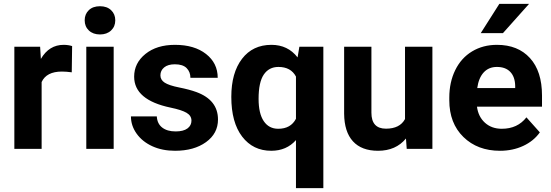

<svg xmlns="http://www.w3.org/2000/svg" viewBox="-20 -770 2849 993"><path d="M351.1 -396Q322.3 -399.9 300.3 -399.9Q220.2 -399.9 195.3 -345.7V0H54.2V-528.3H187.5L191.4 -465.3Q233.9 -538.1 309.1 -538.1Q332.5 -538.1 353 -531.7Z M567.9 0H426.3V-528.3H567.9ZM418 -665Q418 -696.8 439.2 -717.3Q460.4 -737.8 497.1 -737.8Q533.2 -737.8 554.7 -717.3Q576.2 -696.8 576.2 -665Q576.2 -632.8 554.4 -612.3Q532.7 -591.8 497.1 -591.8Q461.4 -591.8 439.7 -612.3Q418 -632.8 418 -665Z M970.2 -146Q970.2 -171.9 944.6 -186.8Q918.9 -201.7 862.3 -213.4Q673.8 -252.9 673.8 -373.5Q673.8 -443.8 732.2 -491Q790.5 -538.1 884.8 -538.1Q985.4 -538.1 1045.7 -490.7Q1106 -443.4 1106 -367.7H964.8Q964.8 -397.9 945.3 -417.7Q925.8 -437.5 884.3 -437.5Q848.6 -437.5 829.1 -421.4Q809.6 -405.3 809.6 -380.4Q809.6 -356.9 831.8 -342.5Q854 -328.1 906.7 -317.6Q959.5 -307.1 995.6 -293.9Q1107.4 -252.9 1107.4 -151.9Q1107.4 -79.6 1045.4 -34.9Q983.4 9.8 885.3 9.8Q818.8 9.8 767.3 -13.9Q715.8 -37.6 686.5 -78.9Q657.2 -120.1 657.2 -168H791Q793 -130.4 818.8 -110.4Q844.7 -90.3 888.2 -90.3Q928.7 -90.3 949.5 -105.7Q970.2 -121.1 970.2 -146Z M1176.3 -269Q1176.3 -393.6 1231.7 -465.8Q1287.1 -538.1 1383.8 -538.1Q1468.8 -538.1 1519 -473.1L1528.3 -528.3H1652.3V203.1H1510.7V-45.4Q1461.9 9.8 1382.8 9.8Q1288.6 9.8 1232.4 -63.5Q1176.3 -136.7 1176.3 -269ZM1317.4 -258.8Q1317.4 -183.1 1344 -143.6Q1370.6 -104 1418.9 -104Q1483.9 -104 1510.7 -155.8V-374Q1484.4 -423.8 1419.9 -423.8Q1371.1 -423.8 1344.2 -384.3Q1317.4 -344.7 1317.4 -258.8Z M2079.6 -53.7Q2027.3 9.8 1935.1 9.8Q1850.1 9.8 1805.4 -39.1Q1760.7 -87.9 1759.8 -182.1V-528.3H1900.9V-187Q1900.9 -104.5 1976.1 -104.5Q2047.9 -104.5 2074.7 -154.3V-528.3H2216.3V0H2083.5Z M2565.9 9.8Q2449.7 9.8 2376.7 -61.5Q2303.7 -132.8 2303.7 -251.5V-265.1Q2303.7 -344.7 2334.5 -407.5Q2365.2 -470.2 2421.6 -504.2Q2478 -538.1 2550.3 -538.1Q2658.7 -538.1 2720.9 -469.7Q2783.2 -401.4 2783.2 -275.9V-218.3H2446.8Q2453.6 -166.5 2488 -135.3Q2522.5 -104 2575.2 -104Q2656.7 -104 2702.6 -163.1L2772 -85.4Q2740.2 -40.5 2686 -15.4Q2631.8 9.8 2565.9 9.8ZM2549.8 -423.8Q2507.8 -423.8 2481.7 -395.5Q2455.6 -367.2 2448.2 -314.5H2644.5V-325.7Q2643.6 -372.6 2619.1 -398.2Q2594.7 -423.8 2549.8 -423.8ZM2562.5 -750H2716.3L2581.1 -598.6H2466.3Z"/></svg>

Font: TypoPRO Roboto
Style: Bold
Weight: 700
Designer: Google
Version: Version 2.136; 2016